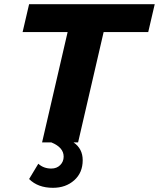

<svg xmlns="http://www.w3.org/2000/svg" viewBox="-20 -680 759 917"><path d="M119 -660H719L688 -527H475L353 0H331Q375 30 375 85Q375 145 334.5 181Q294 217 233 217Q161 217 119 175L163 102Q188 125 225 125Q251 125 267.5 108.5Q284 92 284 68Q284 24 225 0H181L303 -527H88Z"/></svg>

Font: Elaine Sans
Style: Bold Italic
Weight: 700
Italic angle: -13°
Designer: Wei Huang
Foundry: Wei Huang
Version: Version 2.001;December 24, 2019;FontCreator 12.0.0.2547 64-b